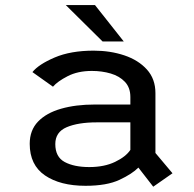

<svg xmlns="http://www.w3.org/2000/svg" viewBox="-20 -708 750 743"><path d="M573 14.5 515.5 -59.5Q491.5 -35 442.2 -12Q393 11 311 11Q213 11 154 -29.2Q95 -69.5 95 -151.5Q95 -204 127.2 -237.5Q159.5 -271 216.2 -287.2Q273 -303.5 346.5 -303.5H484.5V-332.5Q484.5 -369 463.5 -391.2Q442.5 -413.5 408.5 -423.5Q374.5 -433.5 335.5 -433.5Q281 -433.5 241.8 -413.2Q202.5 -393 185 -372.5L105.5 -429Q129.5 -459 191.5 -485.5Q253.5 -512 342.5 -512Q406.5 -512 461 -493.8Q515.5 -475.5 548.5 -439Q581.5 -402.5 581.5 -347.5V-116L647.5 -37.5ZM325.5 -61.5Q383.5 -61.5 425.2 -81.5Q467 -101.5 484.5 -128V-234.5H354Q282.5 -234.5 238.2 -215.8Q194 -197 194 -150.5Q194 -100.5 230.5 -81Q267 -61.5 325.5 -61.5ZM459 -547.5H377L234.5 -688.5H347.5Z"/></svg>

Font: League Mono
Style: Regular
Weight: 400
Width: 6
Designer: Tyler Finck
Foundry: The League of Moveable Type / Tyler Finck
Version: Version 2.300;RELEASE